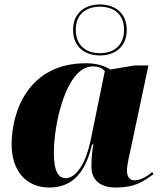

<svg xmlns="http://www.w3.org/2000/svg" viewBox="-20 -829 723 859"><path d="M427 -581C494 -581 547 -619 547 -695C547 -771 494 -809 427 -809C360 -809 307 -771 307 -695C307 -619 360 -581 427 -581ZM427 -591C369 -591 319 -622 319 -696C319 -769 369 -799 427 -799C485 -799 535 -769 535 -696C535 -622 485 -591 427 -591ZM200 10C299 10 361 -50 392 -183H398C393 -156 389 -130 389 -82C389 -23 430 10 497 10C585 10 619 -16 667 -50L661 -59C645 -45 611 -22 583 -22C563 -22 548 -34 548 -66C548 -92 561 -146 566 -168L644 -536H581L474 -518C445 -536 409 -546 364 -546C106 -546 32 -329 32 -183C32 -59 102 10 200 10ZM274 -32C244 -32 221 -57 221 -146C221 -278 277 -532 395 -532C417 -532 437 -526 449 -511L385 -199C366 -107 324 -32 274 -32Z"/></svg>

Font: Noto Serif Display Black
Style: Italic
Weight: 900
Italic angle: -12°
Designer: Monotype Design Team
Foundry: Monotype Imaging Inc.
Version: Version 2.009